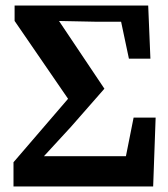

<svg xmlns="http://www.w3.org/2000/svg" viewBox="-20 -677 610 697"><path d="M29 0V-88L256 -352L250 -285L33 -601V-657H518L526 -464H448L408 -653L479 -598H334L186 -601V-575L170 -637L359 -355L238 -217L111 -79L130 -136V-110H497L427 -59L465 -250H545L536 0Z"/></svg>

Font: Source Serif 4 18pt
Style: Bold
Weight: 700
Designer: Frank Grießhammer
Foundry: Adobe Systems Incorporated
Version: Version 4.004;hotconv 1.0.116;makeotfexe 2.5.65601